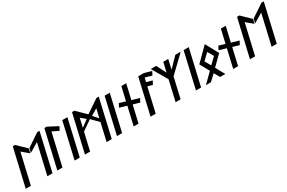

<svg xmlns="http://www.w3.org/2000/svg" viewBox="165 -2426 5890 3941"><g transform="rotate(-30 3110.0 -455.5)"><path d="M324.9 -904 270.5 -903.1 64.9 -15H186.9L352 -730.3L509.9 -598.7L533.6 -700.8ZM524.5 -598.7 743.2 -730.3 578.1 -15H700L904.5 -903.1L850.5 -904L548 -700.8Z M936 -15 1110.2 -769.6 1262.5 -696.8 1306.9 -781.4 1074.8 -904 1019.5 -903.1 814 -15Z M1345.5 -15 1540.5 -860H1418.5L1223.5 -15Z M2308.5 -903.1 2254.5 -904 1943.4 -695 1728.9 -904 1674.5 -903.1 1468.9 -15H1590.9L1687.4 -433.1L1920.2 -594.2L2078.8 -434.1L1982.1 -15H2104ZM1991.6 -630.2 2145.5 -722.8 2096.6 -511.1ZM1705.4 -511.1 1754.3 -722.8 1865.4 -630.3Z M2349.5 -15 2544.5 -860H2422.5L2227.5 -15Z M2985.4 -371.2 3029.7 -455.5 2852 -506.1 2933.7 -860H2818.7L2744.5 -538.8L2598.9 -582.9L2554.6 -498.5L2723.8 -449.1L2623.6 -15H2738.6L2831.3 -416.4Z M3478.8 -726.8 3523.1 -811.1 3347.3 -860H3218.7L3023.6 -15H3145.6L3277.9 -588L3389.9 -555.4L3435.4 -637.8L3298.2 -675.6L3320.4 -772Z M3735.6 -15 3846.4 -495.2 4226.6 -860.7H4098.5L3878.3 -633.2L3930.8 -860.7H3812.6L3760.1 -633.2L3645 -860.7H3516.9L3728.2 -495.2L3617.5 -15.7Z M4221.5 -15 4416.5 -860H4294.5L4099.5 -15Z M4775.4 -444.4 4629.7 -304.2 4548.8 -444.4 4694.4 -584.5ZM4426.6 -444.4 4549.5 -222.2 4331.7 -7.4 4448.6 -6.9 4591.9 -140 4668.5 -7.5H4790.7L4672.1 -222.2L4897.6 -444.4L4732.2 -748.1Z M5344.4 -371.2 5388.7 -455.5 5211 -506.1 5292.7 -860H5177.7L5103.5 -538.8L4957.9 -582.9L4913.6 -498.5L5082.8 -449.1L4982.6 -15H5097.6L5190.3 -416.4Z M5639.9 -904 5585.5 -903.1 5379.9 -15H5501.9L5667 -730.3L5824.9 -598.7L5848.6 -700.8ZM5839.5 -598.7 6058.2 -730.3 5893.1 -15H6015L6219.5 -903.1L6165.5 -904L5863 -700.8Z"/></g></svg>

Font: Stormning
Style: LightObl
Weight: 400
Designer: Robert Jablonski, Mew Too
Foundry: Cannot Into Space Fonts
Version: Version 0.90